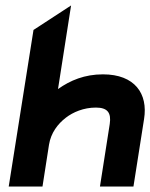

<svg xmlns="http://www.w3.org/2000/svg" viewBox="-20 -685 552 705"><path d="M12 0H136L160 -154C167 -197 192 -230 222 -253C248 -273 287 -290 332 -290C375 -290 389 -271 383 -230L347 0H470L509 -248C524 -341 475 -412 358 -412C291 -412 238 -390 193 -358L241 -665L103 -575Z"/></svg>

Font: Charger Pro
Style: UltraExtObl
Weight: 900
Designer: Jasper
Foundry: Cannot Into Space Fonts
Version: Version 1.09